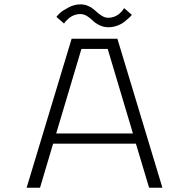

<svg xmlns="http://www.w3.org/2000/svg" viewBox="-20 -882 890 902"><path d="M489 -754Q466.5 -754 447 -763.8Q427.5 -773.5 416.2 -785Q405 -796.5 389.5 -806.2Q374 -816 357.5 -816Q343.5 -816 330.5 -811.5Q317.5 -807 309 -800.5Q300.5 -794 293.8 -787.2Q287 -780.5 284 -776L281 -771.5L245 -802.5Q248.5 -808 261 -820Q273.5 -832 301.5 -846.8Q329.5 -861.5 357.5 -861.5Q376 -861.5 392 -855Q408 -848.5 419 -839.2Q430 -830 440.5 -820.8Q451 -811.5 463.2 -805Q475.5 -798.5 489 -798.5Q503 -798.5 515.8 -803.2Q528.5 -808 536.8 -814.5Q545 -821 551.2 -827.8Q557.5 -834.5 560 -839L563 -844L599.5 -812Q594.5 -806 588 -799.8Q581.5 -793.5 566.5 -781.2Q551.5 -769 531 -761.5Q510.5 -754 489 -754ZM680.5 0 618.5 -207H229.5L168 0H105L316.5 -700H531.5L743 0ZM362.5 -652 244 -255H604.5L486 -652Z"/></svg>

Font: League Mono Wide UltraLight
Style: Regular
Weight: 200
Width: 8
Designer: Tyler Finck
Foundry: The League of Moveable Type / Tyler Finck
Version: Version 2.210